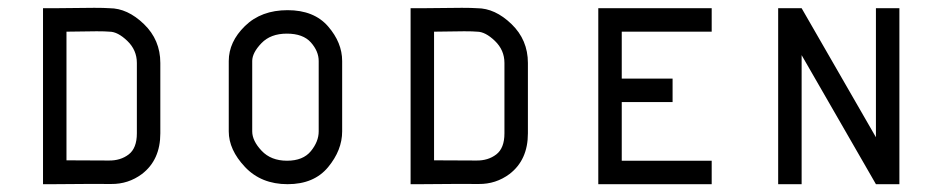

<svg xmlns="http://www.w3.org/2000/svg" viewBox="-20 -471 2400 491"><path d="M260 -390Q250 -391 227 -391Q204 -391 150 -390V-61Q228 -61 258 -60.5Q288 -60 309 -76Q330 -92 330 -130V-310Q330 -343 305.5 -366.5Q281 -390 260 -390ZM221 -451Q246 -451 260 -450Q306 -450 348 -409.5Q390 -369 390 -310V-130Q390 -62 343 -26Q308 0 264.5 -0.5Q221 -1 120 0H90V-450H120Z M795 -315Q795 -340 775 -362.5Q755 -385 713.5 -385Q672 -385 648.5 -360.5Q625 -336 625 -315V-135Q625 -111 649 -85.5Q673 -60 714 -60Q755 -60 775 -84.5Q795 -109 795 -135ZM855 -315V-135Q855 -87 819 -43.5Q783 0 715.5 0Q648 0 606.5 -44Q565 -88 565 -135V-315Q565 -364 606.5 -404.5Q648 -445 715.5 -445Q783 -445 819 -403.5Q855 -362 855 -315Z M1200 -390Q1190 -391 1167 -391Q1144 -391 1090 -390V-61Q1168 -61 1198 -60.5Q1228 -60 1249 -76Q1270 -92 1270 -130V-310Q1270 -343 1245.5 -366.5Q1221 -390 1200 -390ZM1161 -451Q1186 -451 1200 -450Q1246 -450 1288 -409.5Q1330 -369 1330 -310V-130Q1330 -62 1283 -26Q1248 0 1204.5 -0.5Q1161 -1 1060 0H1030V-450H1060Z M1510 -450H1800V-390H1570V-270H1700V-210H1570V-60H1800V0H1510Z M1970 -450H2030L2220 -120V-450H2280V0H2220L2030 -330V0H1970Z"/></svg>

Font: SOV_Station
Style: Book
Weight: 400
Version: Version 1.00